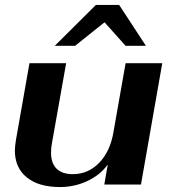

<svg xmlns="http://www.w3.org/2000/svg" viewBox="-20 -745 700 775"><path d="M40 -138Q40 -150 44 -178L99 -490H247L190 -169Q186 -150 186 -129Q186 -86 208.5 -64Q231 -42 274 -42Q336 -42 380.5 -88Q425 -134 438 -212L487 -490H635L549 0H401L415 -81Q385 -39 333 -14.5Q281 10 222 10Q136 10 88 -29Q40 -68 40 -138ZM367 -725H461L569 -560H487L402 -655L283 -560H201Z"/></svg>

Font: Fahkwang
Style: Bold Italic
Weight: 700
Italic angle: -10°
Designer: Suppakit Chalermlarp | Katatrad Co.,Ltd.
Foundry: Cadson Demak Co.,Ltd.
Version: Version 1.000; ttfautohint (v1.6)